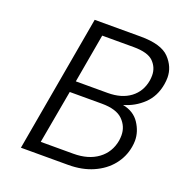

<svg xmlns="http://www.w3.org/2000/svg" viewBox="-126 -811 880 923"><g transform="rotate(20 313.5 -349.5)"><path d="M471 -361Q528 -350 556 -307.5Q584 -265 584 -219Q584 -204 581 -187Q572 -134 538 -91.5Q504 -49 448.5 -24.5Q393 0 322 0H80L203 -699H438Q544 -699 585.5 -655.5Q627 -612 627 -557Q627 -541 624 -523Q613 -458 570.5 -417.5Q528 -377 471 -361ZM219 -390H382Q453 -390 497.5 -423.5Q542 -457 552 -516Q554 -530 554 -542Q554 -582 525.5 -611Q497 -640 423 -640H263ZM327 -59Q403 -59 452 -95Q501 -131 512 -194Q514 -208 514 -221Q514 -266 481 -299Q448 -332 373 -332H209L160 -59Z"/></g></svg>

Font: Fz Poppins Light
Style: Italic
Weight: 300
Italic angle: -10°
Designer: Ninad Kale (Devanagari), Jonny Pinhorn (Latin)
Foundry: Indian Type Foundry
Version: Vit hóa bi Vntype.Com & FontZin.Com